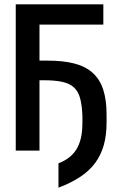

<svg xmlns="http://www.w3.org/2000/svg" viewBox="-20 -714 540 890"><path d="M163 -600V-433H201Q273 -433 325 -419.5Q377 -406 410 -376Q443 -346 458.5 -298.5Q474 -251 474 -183V-145Q474 -87 461 -41Q448 5 421 41.5Q394 78 351.5 106Q309 134 251 156V43Q277 33 297.5 18Q318 3 332.5 -19Q347 -41 354.5 -72Q362 -103 362 -146V-177Q360 -226 351.5 -258Q343 -290 323 -308.5Q303 -327 269 -334.5Q235 -342 184 -342H163V-16H53V-694H459V-600Z"/></svg>

Font: D2Coding
Style: Bold
Weight: 700
Monospace: yes
Designer: Yong-Rak Park; Jeong-Hwan Yoon; Sang-Min Lee;
Foundry: NHN Corporation
Version: Version 1.3.2; Build 20180524